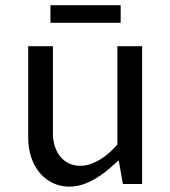

<svg xmlns="http://www.w3.org/2000/svg" viewBox="-20 -691 640 721"><path d="M85.9 -517.6H178.7V-189.5Q178.7 -162.6 186.3 -140.4Q193.8 -118.2 207.3 -102.1Q220.7 -85.9 239.5 -77.1Q258.3 -68.4 281.2 -68.4Q301.3 -68.4 320.6 -75.2Q339.8 -82 357.7 -93Q375.5 -104 391.4 -118.4Q407.2 -132.8 420.9 -148.4V-517.6H513.7V0H441.4L425.8 -88.9Q407.7 -72.3 387.2 -54.9Q366.7 -37.6 343.5 -23.2Q320.3 -8.8 294.4 0.5Q268.6 9.8 240.2 9.8Q207 9.8 179 -3.4Q150.9 -16.6 130.1 -40.8Q109.4 -64.9 97.7 -98.9Q85.9 -132.8 85.9 -173.8ZM169.4 -671.4H433.1V-605.5H169.4Z"/></svg>

Font: Proza Libre
Style: Regular
Weight: 400
Designer: Jasper de Waard
Foundry: Jasper de Waard
Version: Version 1.000; ttfautohint (v1.4.1.8-43bc)